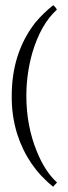

<svg xmlns="http://www.w3.org/2000/svg" viewBox="-20 -565 262 736"><path d="M81 -198Q81 -83 121 15Q152 92 198 134Q200 134 193 140.5Q186 147 184 151Q86 73 46 -51Q24 -122 25 -198Q25 -362 115 -478Q146 -515 184 -545Q190 -540 194 -535L198 -528Q137 -473 104 -363Q81 -282 81 -198Z"/></svg>

Font: AMoshref-Naskh
Style: Naskh
Weight: 500
Version: Version 0.001